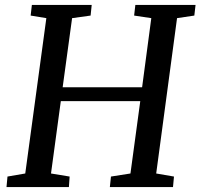

<svg xmlns="http://www.w3.org/2000/svg" viewBox="-20 -763 818 783"><path d="M6.5 0 10.5 -43 83 -55.5 169 -689 105 -699.5 110 -743H354L349.5 -699.5L274 -689L235.5 -407H559.5L597 -689L527 -699.5L532 -743H777.5L772.5 -699.5L702 -689L617 -55.5L689.5 -43L685.5 0H428L432.5 -43L512 -55.5L552 -350.5H228L188 -55.5L264 -43L261 0Z"/></svg>

Font: Merriweather 20pt
Style: Italic
Weight: 400
Italic angle: -7.8°
Version: Version 2.101